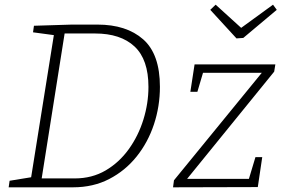

<svg xmlns="http://www.w3.org/2000/svg" viewBox="-20 -800 1210 820"><path d="M396 -695Q520 -695 591.5 -632Q663 -569 663 -429Q663 -346 637.5 -269Q612 -192 563.5 -131.5Q515 -71 446.5 -35.5Q378 0 292 0H17L21 -28L113 -43L210 -650L121 -662L125 -690L287 -695ZM299 -38Q373 -38 431 -72Q489 -106 530 -163Q571 -220 592.5 -289.5Q614 -359 614 -429Q614 -546 554.5 -601.5Q495 -657 386 -657H256L158 -38ZM1100 -129 1081 -1 719 0 723 -30 1098 -489H847L823 -408H793L811 -525H1156L1151 -494L779 -36H1043L1071 -129ZM1146 -780 1162 -758 1019 -638 990 -636 878 -758 901 -780 1010 -681Z"/></svg>

Font: Bitter Light
Style: Italic
Weight: 300
Italic angle: -9°
Designer: Sol Matas, and Bitter project Authors
Foundry: Sol Matas
Version: Version 2.001